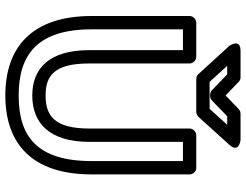

<svg xmlns="http://www.w3.org/2000/svg" viewBox="-121 -764 922 720"><g transform="rotate(90 340.0 -404.0)"><path d="M90 -287V-629H168V-278C168 -127 237 -64 338 -64C440 -64 512 -127 512 -278V-629H584V-287C584 -83 493 -13 338 -13C184 -13 90 -84 90 -287ZM40 -287C40 -60 160 37 338 37C517 37 634 -61 634 -287V-654C634 -665 625 -679 610 -679H487C476 -679 462 -669 462 -654V-278C462 -145 412 -114 338 -114C265 -114 218 -145 218 -278V-654C218 -665 208 -679 193 -679H65C54 -679 40 -669 40 -654ZM416 -795H448L388 -729H287L227 -795H259L318 -738C323 -733 331 -731 336 -731H340C347 -731 353 -734 357 -738ZM406 -845C401 -845 394 -843 389 -838L338 -789L287 -838C283 -842 277 -845 270 -845H171C122 -845 152 -803 152 -803L258 -687C262 -682 269 -679 276 -679H399C405 -679 413 -682 418 -687L523 -803C556 -840 505 -845 505 -845Z"/></g></svg>

Font: Falling Sky
Style: ExtOu
Weight: 400
Designer: Paul D. Hunt
Foundry: Adobe Systems Incorporated
Version: Version 1.02